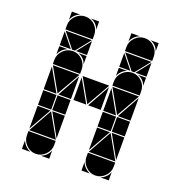

<svg xmlns="http://www.w3.org/2000/svg" viewBox="-121 -760 809 861"><g transform="rotate(20 284.0 -329.5)"><path d="M142 -492Q169 -492 188 -473Q207 -454 207 -427V-407H77V-427Q77 -453 96.5 -472.5Q116 -492 142 -492ZM142 -657Q169 -657 188 -638Q207 -619 207 -592V-572H77V-592Q77 -618 96.5 -637.5Q116 -657 142 -657ZM426 -492Q453 -492 472 -473Q491 -454 491 -427V-407H361V-427Q361 -453 380.5 -472.5Q400 -492 426 -492ZM426 -657Q453 -657 472 -638Q491 -619 491 -592V-572H361V-592Q361 -618 380.5 -637.5Q400 -657 426 -657ZM426 -2Q400 -2 380.5 -21.5Q361 -41 361 -67V-87H491V-67Q491 -41 471.5 -21.5Q452 -2 426 -2ZM142 -2Q116 -2 96.5 -21.5Q77 -41 77 -67V-87H207V-67Q207 -41 187.5 -21.5Q168 -2 142 -2ZM363 -92 426 -205 490 -92ZM79 -92 142 -205 206 -92ZM348 -402 284 -290 221 -402ZM206 -402 142 -290 79 -402ZM490 -402 426 -290 363 -402ZM205 -567 149 -497H136L80 -567ZM489 -567 433 -497H420L364 -567ZM424 -212H361V-282H424ZM140 -212H77V-282H140ZM491 -212H429V-282H491ZM207 -212H145V-282H207ZM77 -287V-395L138 -287ZM361 -287V-395L422 -287ZM219 -287V-395L280 -287ZM361 -207H422L361 -99ZM77 -207H138L77 -99ZM207 -287H147L207 -395ZM349 -287H289L349 -395ZM491 -207V-99L431 -207ZM207 -207V-99L147 -207ZM491 -287H431L491 -395ZM361 -497V-563L414 -497ZM77 -497V-563L130 -497ZM207 -497H155L207 -563ZM491 -497H439L491 -563ZM77 -42Q89 -14 117 -2H77ZM361 -42Q373 -14 401 -2H361ZM361 -492H401Q387 -487 377 -477Q367 -467 361 -453ZM361 -657H401Q387 -652 377 -642Q367 -632 361 -618ZM77 -492H117Q103 -487 93 -477Q83 -467 77 -453ZM168 -2Q182 -8 192 -18Q202 -28 207 -42V-2ZM77 -657H117Q103 -652 93 -642Q83 -632 77 -618ZM452 -2Q466 -8 476 -18Q486 -28 491 -42V-2ZM491 -492V-453Q481 -482 452 -492ZM491 -657V-618Q481 -647 452 -657ZM207 -492V-453Q197 -482 168 -492ZM207 -657V-618Q197 -647 168 -657Z"/></g></svg>

Font: CAT DyFa
Style: Regular
Weight: 400
Designer: Peter Wiegel
Foundry: Peter Wiegel
Version: Version 1.001; ttfautohint (v1.3)